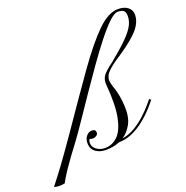

<svg xmlns="http://www.w3.org/2000/svg" viewBox="-317 -909 1116 1155"><g transform="rotate(-20 240.5 -331.5)"><path d="M-135.3 108.4Q-141.6 108.4 -150.4 106.9Q-159.2 105.5 -165.5 103.5Q-142.6 74.2 -123.8 49.6Q-105 24.9 -84.2 -3.2Q-63.5 -31.2 -36.4 -69.6Q-9.3 -107.9 30.3 -164.6Q163.6 -359.4 259.5 -494.6Q355.5 -629.9 427.5 -700.4Q499.5 -771 561 -771Q600.6 -771 623 -753.7Q645.5 -736.3 647 -710.4Q649.4 -664.1 614.3 -619.4Q579.1 -574.7 488.3 -512.7Q431.6 -476.6 405.5 -453.6Q379.4 -430.7 372.3 -414.6Q365.2 -398.4 365.7 -383.3Q366.7 -372.6 370.6 -357.2Q374.5 -341.8 380.9 -324.7Q387.2 -307.1 392.8 -276.4Q398.4 -245.6 400.4 -209.5Q403.8 -138.7 380.6 -95.9Q357.4 -53.2 321.8 -30.3Q365.2 -36.6 404.5 -60.5Q443.8 -84.5 475.6 -114Q507.3 -143.6 527.6 -167.7Q547.9 -191.9 553.2 -198.2L564 -189.9Q558.6 -183.6 542.5 -164.3Q526.4 -145 501.5 -120.1Q476.6 -95.2 444.1 -71.3Q411.6 -47.4 373.5 -31.7Q335.4 -16.1 293.5 -15.6Q272 -6.3 249.8 -2.7Q227.5 1 207 1Q167.5 1 141.6 -17.3Q115.7 -35.6 113.8 -68.8Q112.3 -101.1 128.2 -119.6Q144 -138.2 163.1 -138.2Q187.5 -138.2 188.5 -119.1Q189.5 -106.4 178.5 -98.6Q167.5 -90.8 156.2 -90.8Q143.6 -90.8 134.8 -95.2Q131.3 -90.3 129.4 -83.7Q127.4 -77.1 127.9 -67.4Q129.4 -43 152.6 -27.3Q175.8 -11.7 204.1 -11.7Q250.5 -11.7 285.4 -45.2Q320.3 -78.6 336.2 -156.2Q352.1 -233.9 340.8 -365.2Q337.4 -401.4 355 -424.8Q372.6 -448.2 419.9 -482.4Q494.1 -543 534.7 -584Q575.2 -625 590.3 -656.5Q605.5 -688 603.5 -718.3Q602.5 -738.3 591.3 -747.3Q580.1 -756.3 554.2 -756.3Q532.7 -756.3 496.6 -721.7Q460.4 -687 414.8 -628.9Q369.1 -570.8 319.1 -500Q269 -429.2 219.2 -356Q169.4 -282.7 125.2 -217.5Q81.1 -152.3 47.4 -106.4Q-10.7 -29.8 -40.5 13.7Q-70.3 57.1 -82 77.4Q-93.8 97.7 -97.2 104.5Q-103 105.5 -109.6 106.9Q-116.2 108.4 -135.3 108.4Z"/></g></svg>

Font: Pinyon Script
Style: Regular
Weight: 400
Designer: Nicole Fally, Eben Sorkin
Foundry: Sorkin Type Co.
Version: Version 1.008; ttfautohint (v1.8.4.7-5d5b)